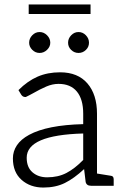

<svg xmlns="http://www.w3.org/2000/svg" viewBox="-20 -835 547 863"><path d="M478 -45Q491 -44 491 -29V0H389Q369 0 365 -17L358 -75Q313 -33 271.5 -12.5Q230 8 175 8Q116 8 77 -26.5Q38 -61 38 -123Q38 -155 56 -182Q74 -209 111 -229Q192 -273 354 -277V-324Q354 -389 325.5 -423.5Q297 -458 243 -458Q216 -458 188 -446Q160 -434 127 -415Q120 -411 112 -407Q104 -403 96 -399H93Q82 -399 75 -410L63 -430Q104 -471 149 -490.5Q194 -510 250 -510Q330 -510 373 -460Q416 -410 416 -324V-55ZM354 -235Q100 -228 100 -126Q100 -83 126 -60.5Q152 -38 192 -38Q241 -38 278.5 -57.5Q316 -77 354 -116ZM158 -597Q139 -597 125 -611Q111 -625 111 -643Q111 -662 125 -676.5Q139 -691 158 -691Q177 -691 191.5 -676.5Q206 -662 206 -643Q206 -625 191.5 -611Q177 -597 158 -597ZM333 -597Q314 -597 300 -610.5Q286 -624 286 -643Q286 -662 300 -676.5Q314 -691 333 -691Q352 -691 366 -676.5Q380 -662 380 -643Q380 -624 366 -610.5Q352 -597 333 -597ZM387 -772H109V-815H387Z"/></svg>

Font: Aleo Light
Style: Regular
Weight: 300
Designer: Alessio Laiso
Foundry: Alessio Laiso
Version: Version 2.000